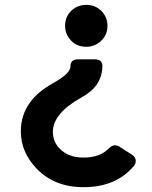

<svg xmlns="http://www.w3.org/2000/svg" viewBox="-20 -567 626 792"><path d="M324.7 205.1Q204.6 205.1 131.3 128.9Q65.9 60.5 65.9 -24.9Q65.9 -93.8 105.5 -146.5Q137.2 -189 194.8 -221.7Q235.4 -244.1 252.9 -261.2Q270.5 -278.3 270.5 -292.7Q270.5 -307.1 279.3 -315.9Q286.6 -322.3 301.3 -322.3H369.1Q386.2 -322.3 393.6 -315.9Q402.3 -308.6 402.3 -295.9Q402.3 -250 377 -215.3Q356.4 -187.5 318.4 -166.5Q198.2 -99.6 198.2 -23.9Q198.2 17.1 224.6 44.4Q260.7 83 323.7 83Q391.1 83 425.8 47.9Q441.4 32.2 454.1 32.2Q463.4 32.2 472.7 38.1L522.5 69.8Q540 81.1 540 96.2Q540 108.4 532.2 117.7Q458.5 205.1 324.7 205.1ZM335.9 -546.9Q372.1 -546.9 397 -522.9Q423.3 -497.6 423.3 -460.4Q423.3 -423.3 397 -398.4Q371.1 -374 335.9 -374Q298.3 -374 274.4 -398.4Q248.5 -424.8 248.5 -460.4Q248.5 -498 273.9 -522.5Q299.3 -546.9 335.9 -546.9Z"/></svg>

Font: Simply Mono
Style: Bold
Weight: 700
Designer: Wojciech Kalinowski "wmk69" (wmk69@o2.pl)
Foundry: Wojciech Kalinowski "wmk69" (wmk69@o2.pl)
Version: Version 1.0.0